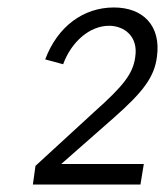

<svg xmlns="http://www.w3.org/2000/svg" viewBox="-20 -878 442 514"><path d="M356 -384 365 -439H144L285 -563C362 -631 393 -671 400 -725C412 -809 363 -858 285 -858C203 -858 134 -807 101 -719L149 -706C171 -766 220 -809 272 -809C310 -809 351 -783 342 -725C336 -680 309 -647 234 -580L75 -434L68 -384Z"/></svg>

Font: Cheyenne Sans
Style: Italic
Weight: 400
Italic angle: -8.13011°
Designer: The Public Sans project authors (U.S. Web Design System), Libre Franklin designed by Pablo Impallari and Rodrigo Fuenzal
Foundry: The Cheyenne Sans Project Authors
Version: Version 2.007